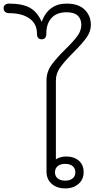

<svg xmlns="http://www.w3.org/2000/svg" viewBox="-121 -1035 524 1065"><path d="M137 -83V-589Q137 -636 164 -674Q191 -712 243 -763Q287 -806 308.5 -835.5Q330 -865 330 -897Q330 -930 310 -948.5Q290 -967 248 -967Q194 -967 165 -935.5Q136 -904 136 -849Q136 -817 110 -817Q84 -817 84 -849Q84 -903 42.5 -932.5Q1 -962 -71 -962Q-84 -962 -92.5 -969Q-101 -976 -101 -990Q-101 -1002 -92.5 -1008.5Q-84 -1015 -71 -1015Q4 -1015 45.5 -991.5Q87 -968 110 -914Q148 -1015 248 -1015Q315 -1015 349 -981Q383 -947 383 -897Q383 -860 359 -826.5Q335 -793 287 -745Q238 -696 213.5 -662Q189 -628 189 -589V-151Q198 -158 214 -162.5Q230 -167 245 -167Q290 -167 316.5 -143.5Q343 -120 343 -80Q343 -40 314.5 -15Q286 10 241 10Q194 10 165.5 -15.5Q137 -41 137 -83ZM297 -79Q297 -101 282 -113.5Q267 -126 240 -126Q214 -126 199 -113.5Q184 -101 184 -79Q184 -58 199 -45.5Q214 -33 240 -33Q267 -33 282 -45.5Q297 -58 297 -79Z"/></svg>

Font: Kodchasan ExtraLight
Style: Regular
Weight: 275
Version: Version 1.000; ttfautohint (v1.6)